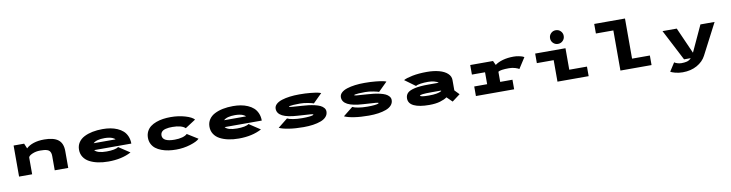

<svg xmlns="http://www.w3.org/2000/svg" viewBox="-23 -1826 11596 3044"><g transform="rotate(-10 5775.0 -304.5)"><path d="M141 0V-500H310.5L344.5 -418.5Q389.5 -462.5 463.8 -486.5Q538 -510.5 633.5 -510.5Q786.5 -510.5 859.5 -453.5Q932.5 -396.5 932.5 -271V0H715V-230Q715 -260 707.8 -281Q700.5 -302 687.5 -315.2Q674.5 -328.5 652 -335.8Q629.5 -343 603.5 -345.8Q577.5 -348.5 540 -348.5Q472 -348.5 415 -323.8Q358 -299 351.5 -271V0Z M1947 -70.5Q1794.5 11 1579 11Q1488 11 1411.8 -5Q1335.5 -21 1276.2 -52.5Q1217 -84 1183.8 -135.5Q1150.5 -187 1150.5 -253.5Q1150.5 -319.5 1183.8 -370Q1217 -420.5 1276 -451Q1335 -481.5 1410.2 -496.8Q1485.5 -512 1574.5 -512Q1640 -512 1698.2 -502Q1756.5 -492 1809.8 -469Q1863 -446 1901.2 -411.5Q1939.5 -377 1962 -324.5Q1984.5 -272 1984.5 -206.5H1386Q1431 -151 1579 -151Q1645.5 -151 1695.5 -160.8Q1745.5 -170.5 1767.5 -189ZM1581 -365.5Q1448 -365.5 1397.5 -315.5H1750Q1748 -320.5 1737 -328.2Q1726 -336 1706.8 -344.8Q1687.5 -353.5 1654 -359.5Q1620.5 -365.5 1581 -365.5Z M3047 -97Q3009.5 -57.5 2899.8 -23.2Q2790 11 2669.5 11Q2605 11 2546.8 2.2Q2488.5 -6.5 2435.2 -26.5Q2382 -46.5 2343.5 -76.2Q2305 -106 2282.2 -150.8Q2259.5 -195.5 2259.5 -251Q2259.5 -307 2282.2 -352Q2305 -397 2343.5 -426.5Q2382 -456 2435.2 -475.5Q2488.5 -495 2546.5 -503.5Q2604.5 -512 2669.5 -512Q2795 -512 2902.5 -480.2Q3010 -448.5 3045.5 -405.5L2877 -296.5Q2851 -323.5 2797.8 -338.2Q2744.5 -353 2672 -353Q2640.5 -353 2615 -351Q2589.5 -349 2562.8 -342.2Q2536 -335.5 2518.2 -324.8Q2500.5 -314 2489 -295.2Q2477.5 -276.5 2477.5 -251Q2477.5 -148 2672 -148Q2742.5 -148 2796.8 -163.2Q2851 -178.5 2875.5 -204Z M4047 -70.5Q3894.5 11 3679 11Q3588 11 3511.8 -5Q3435.5 -21 3376.2 -52.5Q3317 -84 3283.8 -135.5Q3250.5 -187 3250.5 -253.5Q3250.5 -319.5 3283.8 -370Q3317 -420.5 3376 -451Q3435 -481.5 3510.2 -496.8Q3585.5 -512 3674.5 -512Q3740 -512 3798.2 -502Q3856.5 -492 3909.8 -469Q3963 -446 4001.2 -411.5Q4039.5 -377 4062 -324.5Q4084.5 -272 4084.5 -206.5H3486Q3531 -151 3679 -151Q3745.5 -151 3795.5 -160.8Q3845.5 -170.5 3867.5 -189ZM3681 -365.5Q3548 -365.5 3497.5 -315.5H3850Q3848 -320.5 3837 -328.2Q3826 -336 3806.8 -344.8Q3787.5 -353.5 3754 -359.5Q3720.5 -365.5 3681 -365.5Z M4721 11Q4589.5 11 4485.8 -5Q4382 -21 4329 -47L4484 -170.5Q4512 -155 4576.5 -144Q4641 -133 4725 -133Q4789.5 -133 4832.8 -137.5Q4876 -142 4891.5 -147.8Q4907 -153.5 4907 -159Q4907 -165.5 4864.5 -169.8Q4822 -174 4662.5 -183Q4495 -192.5 4414.2 -234.5Q4333.5 -276.5 4333.5 -352.5Q4333.5 -394 4367.2 -425.5Q4401 -457 4459 -475.5Q4517 -494 4588 -503Q4659 -512 4740 -512Q4839 -512 4920.2 -503.8Q5001.5 -495.5 5037 -487.5Q5072.5 -479.5 5088 -472L4945.5 -331Q4928 -339 4858.5 -353Q4789 -367 4727.5 -367Q4666 -367 4623.8 -364.2Q4581.5 -361.5 4564.5 -357.5Q4547.5 -353.5 4547.5 -349Q4547.5 -342.5 4586.8 -338.2Q4626 -334 4751 -326.5Q4809.5 -323 4857.5 -317.2Q4905.5 -311.5 4956 -299.8Q5006.5 -288 5041 -271.8Q5075.5 -255.5 5097.5 -229.5Q5119.5 -203.5 5119.5 -170.5Q5119.5 -123 5087.8 -87Q5056 -51 5000 -30.2Q4944 -9.5 4874 0.8Q4804 11 4721 11Z M5771 11Q5639.5 11 5535.8 -5Q5432 -21 5379 -47L5534 -170.5Q5562 -155 5626.5 -144Q5691 -133 5775 -133Q5839.5 -133 5882.8 -137.5Q5926 -142 5941.5 -147.8Q5957 -153.5 5957 -159Q5957 -165.5 5914.5 -169.8Q5872 -174 5712.5 -183Q5545 -192.5 5464.2 -234.5Q5383.5 -276.5 5383.5 -352.5Q5383.5 -394 5417.2 -425.5Q5451 -457 5509 -475.5Q5567 -494 5638 -503Q5709 -512 5790 -512Q5889 -512 5970.2 -503.8Q6051.5 -495.5 6087 -487.5Q6122.5 -479.5 6138 -472L5995.5 -331Q5978 -339 5908.5 -353Q5839 -367 5777.5 -367Q5716 -367 5673.8 -364.2Q5631.5 -361.5 5614.5 -357.5Q5597.5 -353.5 5597.5 -349Q5597.5 -342.5 5636.8 -338.2Q5676 -334 5801 -326.5Q5859.5 -323 5907.5 -317.2Q5955.5 -311.5 6006 -299.8Q6056.5 -288 6091 -271.8Q6125.5 -255.5 6147.5 -229.5Q6169.5 -203.5 6169.5 -170.5Q6169.5 -123 6137.8 -87Q6106 -51 6050 -30.2Q5994 -9.5 5924 0.8Q5854 11 5771 11Z M6794.5 -512Q6904.5 -512 6990 -489Q7075.5 -466 7124.8 -421Q7174 -376 7174 -315.5V-147.5L7245.5 -73.5L7117.5 22.5L7031.5 -61Q6991 -31.5 6919.2 -10.2Q6847.5 11 6744 11Q6584.5 11 6498.8 -29.5Q6413 -70 6413 -151Q6413 -204 6446 -238Q6479 -272 6562 -291Q6645 -310 6783 -310H6951.5Q6930 -330 6884.2 -341.8Q6838.5 -353.5 6786.5 -353.5Q6722.5 -353.5 6667.2 -345.8Q6612 -338 6588.5 -322L6418 -446.5Q6460 -471.5 6561.8 -491.8Q6663.5 -512 6794.5 -512ZM6966.5 -172.5V-181.5H6814Q6624.5 -181.5 6624.5 -160Q6624.5 -137.5 6766 -137.5Q6907.5 -137.5 6966.5 -172.5Z M7913.5 -154H8111V0H7495.5V-154H7703.5V-346H7492V-500H7859L7891 -431Q7940.5 -469 8018.2 -490.5Q8096 -512 8190 -512Q8234.5 -512 8275 -503.5Q8315.5 -495 8333.8 -487.5Q8352 -480 8359.5 -474.5L8248.5 -302Q8234.5 -314 8187.5 -328.8Q8140.5 -343.5 8088.5 -343.5Q7949 -343.5 7913.5 -317.5Z M9000 -620Q8968 -588 8922 -588Q8876 -588 8844 -620Q8812 -652 8812 -698Q8812 -744 8844 -776Q8876 -808 8922 -808Q8968 -808 9000 -776Q9032 -744 9032 -698Q9032 -652 9000 -620ZM9025.5 -154H9310.5V0H8808.5V-346H8537.5V-500H9025.5Z M10036.5 -154H10323V0H9822V-646H9541V-800H10036.5Z M10817 -500 11003.5 -79 11198 -500H11426L11166.5 0Q11120.5 88.5 11022 143.8Q10923.5 199 10791 199Q10726 199 10668 182.8Q10610 166.5 10596 155L10683 19.5Q10694 29.5 10727.5 41Q10761 52.5 10795.5 52.5Q10847 52.5 10884.8 42.8Q10922.5 33 10954 0H10846.5L10587.5 -500Z"/></g></svg>

Font: League Mono Extended ExtraBold
Style: Regular
Weight: 800
Width: 9
Designer: Tyler Finck
Foundry: The League of Moveable Type / Tyler Finck
Version: Version 2.210